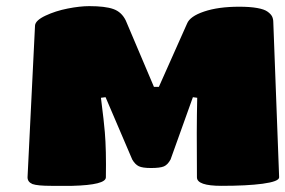

<svg xmlns="http://www.w3.org/2000/svg" viewBox="-20 -603 930 626"><path d="M871.1 -529.8 890.1 -24.9Q890.1 -11.2 835.9 -3.9Q785.2 2.9 702.1 2.9Q622.1 2.9 622.1 -24.9Q620.6 -183.6 623 -284.2L608.9 -286.1L536.1 -83Q526.9 -65.9 514.4 -60.5Q502 -55.2 472.2 -55.2Q444.8 -55.2 432.6 -61Q420.4 -66.9 411.1 -83L324.2 -286.1L309.1 -284.2Q319.3 -204.1 321.8 -171.9Q326.7 -114.3 325.2 -24.9Q325.2 0 215.8 2.9H147Q102.5 2.9 85.9 -2.9Q69.8 -9.8 69.8 -24.9L94.2 -520Q95.7 -536.6 128.4 -552Q161.1 -567.4 200.9 -575.2Q240.7 -583 271 -583Q322.8 -583 349.6 -573.5Q376.5 -564 390.1 -536.1L481.9 -319.8H498L589.8 -525.9Q599.1 -549.8 645.5 -565.4Q691.9 -581.1 759.8 -581.1Q794.9 -581.1 818.4 -576.9Q841.8 -572.8 852.5 -564.9Q863.3 -557.1 867.2 -549.1Q871.1 -541 871.1 -529.8Z"/></svg>

Font: GGS TheRock Black
Style: Regular
Weight: 900
Designer: Rodrigo Fuenzalida (2012); Goodgame Studios (2014)
Foundry: Rodrigo Fuenzalida,2012;  GGS,2014
Version: Version 1.002 | FøM Mod